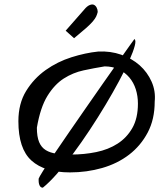

<svg xmlns="http://www.w3.org/2000/svg" viewBox="-20 -782 743 872"><path d="M63.5 -231.4Q63.5 -311.5 98.6 -368.7Q133.8 -425.8 187.5 -463.9Q241.2 -502 304.7 -522Q368.2 -542 425.8 -547.9Q481.4 -550.8 530.3 -533.7Q579.1 -516.6 614.3 -485.4Q649.4 -454.1 668.5 -411.1Q687.5 -368.2 682.6 -320.3Q682.6 -240.2 650.9 -180.2Q619.1 -120.1 566.4 -79.6Q513.7 -39.1 443.8 -19Q374 1 297.9 1Q182.6 1 123 -52.7Q63.5 -106.4 63.5 -231.4ZM147.5 -202.1Q147.5 -161.1 157.7 -136.7Q168 -112.3 188 -100.1Q208 -87.9 236.8 -84Q265.6 -80.1 303.7 -80.1Q362.3 -80.1 417 -91.3Q471.7 -102.5 513.7 -129.4Q555.7 -156.2 581.1 -200.7Q606.4 -245.1 606.4 -311.5Q606.4 -345.7 596.7 -376.5Q586.9 -407.2 567.4 -430.2Q547.9 -453.1 519.5 -466.8Q491.2 -480.5 455.1 -480.5Q407.2 -472.7 359.4 -462.4Q311.5 -452.1 269.5 -425.3Q227.5 -398.4 195.3 -346.2Q163.1 -293.9 147.5 -202.1ZM155.5 29.6Q157.2 23.3 175.9 -6.5Q194.7 -36.3 224.8 -80.6Q254.8 -124.8 292.8 -180.1Q330.8 -235.3 370.4 -292.2Q410.1 -349 448 -403.5Q486 -457.9 516.9 -501.4Q547.8 -544.9 567.4 -572.7Q587 -600.6 590.3 -604.5Q598.7 -599.8 592 -573.9Q585.3 -548.1 567 -506.9Q548.6 -465.8 520.6 -413.6Q492.7 -361.5 458.9 -305.1Q425.1 -248.7 387.5 -191.8Q350 -135 312.4 -84.5Q274.8 -33.9 239.4 6.4Q203.9 46.8 174.7 70.3Q167.2 70.3 163 65.2Q158.8 60.1 157.2 53.1Q155.5 46 155.5 39.4Q155.5 32.7 155.5 29.6ZM362.3 -738.3Q375 -753.9 386.7 -758.8Q398.4 -763.7 406.2 -760.3Q414.1 -756.8 418.9 -747.6Q423.8 -738.3 423.8 -727.5Q420.9 -715.8 416.5 -706.5Q412.1 -697.3 401.4 -684.6Q390.6 -671.9 370.1 -653.8Q349.6 -635.7 316.4 -608.4L278.3 -642.6Z"/></svg>

Font: Architects Daughter-petzku
Style: Regular
Weight: 400
Designer: Kimberly Geswein
Foundry: Kimberly Geswein
Version: Version 1.000 2010 initial release